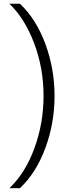

<svg xmlns="http://www.w3.org/2000/svg" viewBox="-20 -823 362 1014"><path d="M85 -803.2Q170.9 -722.7 219.5 -591.3Q268.1 -460 268.1 -315.9Q268.1 -172.4 219.5 -41Q170.9 90.3 85 170.9H29.8Q114.3 90.3 162.1 -41.3Q210 -172.9 210 -315.9Q210 -462.9 160.6 -593.8Q111.3 -724.6 29.8 -803.2Z"/></svg>

Font: Lumene Sans Light
Style: Regular
Weight: 300
Designer: Deni Anggara
Version: Version 1.003;Glyphs 3.1.2 (3151)